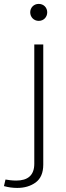

<svg xmlns="http://www.w3.org/2000/svg" viewBox="-84 -715 335 971"><path d="M68.8 -652.8C68.8 -628.9 86.9 -609.4 111.8 -609.4C137.2 -609.4 154.8 -628.9 154.8 -652.8C154.8 -676.3 137.2 -695.3 111.8 -695.3C86.9 -695.3 68.8 -676.3 68.8 -652.8ZM-64 226.1C-42 232.4 -19.5 235.4 3.4 235.4C40 235.4 71.3 226.1 96.7 207.5C122.1 188.5 134.8 158.7 134.8 117.2V-490.2H89.4V113.3C89.4 171.9 56.2 198.2 -2 198.2C-22 198.2 -43.9 195.3 -56.2 192.9Z"/></svg>

Font: Estedad ExtraLight
Style: Regular
Weight: 200
Designer: Amin Abedi
Version: Version 7.3